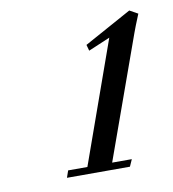

<svg xmlns="http://www.w3.org/2000/svg" viewBox="-56 -707 453 503"><g transform="rotate(-10 171.0 -455.5)"><path d="M83 -253.4 89.4 -272H140.6L255.9 -595.7L198.2 -571.3L193.8 -587.4L319.8 -656.7L341.8 -644.5Q327.6 -609.9 322.8 -596.2L206.5 -272H258.8L250.5 -253.4Z"/></g></svg>

Font: Elstob 14pt
Style: Italic
Weight: 400
Italic angle: -20°
Designer: Peter S. Baker
Version: Version 1.015